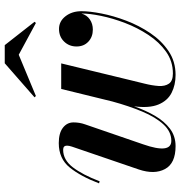

<svg xmlns="http://www.w3.org/2000/svg" viewBox="4 -736 742 789"><g transform="rotate(-90 374.5 -341.0)"><path d="M544.5 -634.5 375 -564 369.5 -569.5 509.5 -692H584L680 -569.5L675 -564ZM176.5 -123.5Q136 -7.5 191 -7.5Q228.5 -7.5 258.2 -39.8Q288 -72 311 -127Q334 -182 352.5 -250L404 -460H509L441.5 -181.5Q434 -150 426 -118.2Q418 -86.5 416.2 -60Q414.5 -33.5 425.8 -17.2Q437 -1 467.5 -1Q517.5 -1 557 -29Q596.5 -57 626 -101.8Q655.5 -146.5 675 -197.5Q694.5 -248.5 704.2 -296.2Q714 -344 714 -376.5V-377Q707.5 -354.5 689.5 -342.2Q671.5 -330 648 -330Q618 -330 598.2 -348.5Q578.5 -367 578.5 -397Q578.5 -427.5 598.8 -448.2Q619 -469 650.5 -469Q682 -469 702.8 -442.2Q723.5 -415.5 723.5 -376.5Q723.5 -343.5 714 -294.5Q704.5 -245.5 684.5 -192.8Q664.5 -140 633.5 -94Q602.5 -48 559.8 -19Q517 10 461.5 10Q420 10 387.8 -6.5Q355.5 -23 340 -60.5Q324.5 -98 332.5 -160.5Q316 -113 293.5 -74.5Q271 -36 240.5 -13Q210 10 169 10Q98 10 74.8 -33.5Q51.5 -77 73 -141L167 -416Q171 -428 171 -436.5Q171 -452 154 -452Q112.5 -452 82 -412.2Q51.5 -372.5 24.5 -302L16 -304.5Q44.5 -379.5 81 -424.8Q117.5 -470 181.5 -470Q222.5 -470 244.5 -453Q266.5 -436 266.5 -409.5Q266.5 -384.5 258.5 -362Z"/></g></svg>

Font: Bodoni* 24pt Medium
Style: Italic
Weight: 500
Italic angle: -13°
Version: Version 2.3